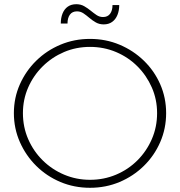

<svg xmlns="http://www.w3.org/2000/svg" viewBox="-20 -889 856 913"><path d="M408 -704Q483 -704 548.5 -676.5Q614 -649 664 -600.5Q714 -552 742 -488Q770 -424 770 -351Q770 -278 742 -213.5Q714 -149 664 -100Q614 -51 548.5 -23.5Q483 4 408 4Q333 4 267.5 -23.5Q202 -51 152.5 -100Q103 -149 74.5 -213.5Q46 -278 46 -351Q46 -424 74.5 -488Q103 -552 152.5 -600.5Q202 -649 267.5 -676.5Q333 -704 408 -704ZM408 -666Q342 -666 284.5 -641.5Q227 -617 183 -573.5Q139 -530 114 -473Q89 -416 89 -351Q89 -285 114 -227.5Q139 -170 183 -126.5Q227 -83 285 -58.5Q343 -34 408 -34Q474 -34 532 -58.5Q590 -83 633.5 -126.5Q677 -170 702 -227.5Q727 -285 727 -351Q727 -416 702 -473Q677 -530 633.5 -573.5Q590 -617 532 -641.5Q474 -666 408 -666ZM547 -865Q547 -839 538.5 -818Q530 -797 513.5 -785Q497 -773 473 -773Q452 -773 435.5 -782.5Q419 -792 405 -804Q391 -816 377 -825.5Q363 -835 346 -835Q324 -835 312.5 -819.5Q301 -804 301 -777H269Q269 -804 277.5 -825Q286 -846 302.5 -857.5Q319 -869 343 -869Q364 -869 380.5 -859.5Q397 -850 411 -838.5Q425 -827 439 -817.5Q453 -808 470 -808Q492 -808 503.5 -823.5Q515 -839 515 -865Z"/></svg>

Font: Alexandria ExtraLight
Style: Regular
Weight: 250
Designer: Mohamed Gaber
Foundry: Kief Type Foundry
Version: Version 5.100